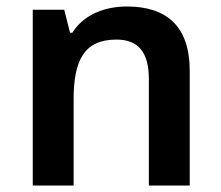

<svg xmlns="http://www.w3.org/2000/svg" viewBox="-20 -572 682 592"><path d="M371 -552C303 -552 238 -527 203 -471H196L178 -542H81V0H207V-265C207 -384 238 -450 339 -450C408 -450 439 -409 439 -328V0H565V-353C565 -493 492 -552 371 -552Z"/></svg>

Font: Noto Sans Bengali SemiBold
Style: Regular
Weight: 600
Designer: Jelle Bosma - Monotype Design Team
Foundry: Monotype Imaging Inc.
Version: Version 2.003